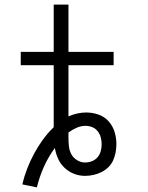

<svg xmlns="http://www.w3.org/2000/svg" viewBox="-20 -755 640 833"><path d="M140 58 77 45Q85 10 98 -23.5Q111 -57 128 -88.5Q145 -120 166 -149Q187 -178 213 -203V-472H70V-530H213V-735H277V-530H473V-472H277V-250Q295 -258 314.5 -262.5Q334 -267 354 -267Q381 -267 407 -258Q433 -249 451 -229Q469 -209 477 -183Q485 -157 485 -130Q485 -111 481.5 -93Q478 -75 470.5 -58.5Q463 -42 449.5 -29Q436 -16 419.5 -8Q403 0 385 4Q367 8 349 8Q324 8 301 -1Q278 -10 260 -27Q242 -44 232 -66.5Q222 -89 218 -113Q190 -75 170.5 -31.5Q151 12 140 58ZM349 -50Q364 -50 378.5 -55.5Q393 -61 403 -72.5Q413 -84 417 -99Q421 -114 421 -130Q421 -145 417 -159.5Q413 -174 403.5 -186Q394 -198 380 -203.5Q366 -209 351 -209Q331 -209 312 -200.5Q293 -192 277 -180Q277 -178 277 -176Q277 -174 277 -172V-171Q277 -167 277 -163.5Q277 -160 277 -157Q277 -139 279 -120.5Q281 -102 289.5 -86Q298 -70 314.5 -60Q331 -50 349 -50Z"/></svg>

Font: Iosevka Curly Light Extended
Style: Regular
Weight: 300
Width: 7
Monospace: yes
Designer: Belleve Invis
Foundry: Belleve Invis
Version: Version 11.1.0; ttfautohint (v1.8.3)